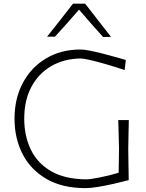

<svg xmlns="http://www.w3.org/2000/svg" viewBox="-20 -988 776 1018"><path d="M434 9.5Q310 9.5 226 -39.5Q142 -88.5 99.5 -171.8Q57 -255 57 -358.5Q57 -465.5 101 -548.2Q145 -631 224 -678.2Q303 -725.5 407.5 -725.5Q425.5 -725.5 456 -719.5Q486.5 -713.5 521.8 -704.5Q557 -695.5 590.2 -686.2Q623.5 -677 647 -670L641 -616.5Q590.5 -633.5 542.2 -647.5Q494 -661.5 457.8 -669.8Q421.5 -678 407 -678Q319 -676.5 251.8 -637.5Q184.5 -598.5 146.5 -527.5Q108.5 -456.5 108.5 -358.5Q108.5 -268 143 -195.8Q177.5 -123.5 249.8 -81Q322 -38.5 436 -37Q457.5 -37 507.2 -46.8Q557 -56.5 609 -72Q610 -109 610.2 -139.5Q610.5 -170 611 -200.5Q610 -246 609 -281.8Q608 -317.5 607 -351.5H663Q662 -316 661.5 -281Q661 -246 660 -200.5Q660.5 -162.5 661 -123.5Q661.5 -84.5 662.5 -33Q629 -24 585.2 -14Q541.5 -4 500.5 2.8Q459.5 9.5 434 9.5ZM527 -791.5Q460.5 -864.5 399 -937Q368 -901 336.2 -865.2Q304.5 -829.5 271.5 -793.5H229.5Q264.5 -837.5 298.8 -881Q333 -924.5 367 -968.5H431.5Q465 -925.5 499.5 -881Q534 -836.5 568.5 -792.5Z"/></svg>

Font: Commissioner Loud ExtraLight
Style: Regular
Weight: 200
Designer: Kostas Bartsokas
Foundry: Kostas Bartsokas
Version: Version 1.000; ttfautohint (v1.8.3)